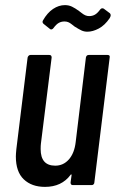

<svg xmlns="http://www.w3.org/2000/svg" viewBox="-20 -724 459 751"><path d="M327 -509H401Q411 -509 409 -499L349 -10Q349 -6 346 -3Q343 0 339 0H265Q256 0 256 -10L260 -39Q260 -42 258.5 -42Q257 -42 256 -40Q221 7 156 7Q104 7 73 -22.5Q42 -52 42 -112Q42 -121 44 -141L88 -499Q89 -503 92 -506Q95 -509 99 -509H173Q182 -509 182 -499L140 -162Q139 -154 139 -141Q139 -76 196 -76Q228 -76 249.5 -100.5Q271 -125 276 -168L316 -499Q318 -509 327 -509ZM272 -620Q268 -623 260.5 -629Q253 -635 246.5 -637.5Q240 -640 232 -640Q220 -640 210 -634.5Q200 -629 189 -614Q186 -610 182 -609Q178 -608 175 -611L150 -631Q144 -637 148 -644Q165 -674 187.5 -689Q210 -704 234 -704Q249 -704 261.5 -698Q274 -692 289 -681Q292 -679 299.5 -673Q307 -667 314 -664Q321 -661 329 -661Q341 -661 351 -666.5Q361 -672 372 -687Q375 -691 379 -691.5Q383 -692 386 -690L410 -672Q413 -669 413 -664Q413 -660 409 -653Q390 -625 366.5 -612.5Q343 -600 322 -600Q309 -600 298.5 -605Q288 -610 272 -620Z"/></svg>

Font: Barlow Condensed Medium
Style: Italic
Weight: 500
Width: 3
Italic angle: -7°
Designer: Jeremy Tribby
Foundry: Tribby Type
Version: Version 1.408